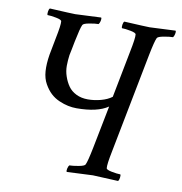

<svg xmlns="http://www.w3.org/2000/svg" viewBox="-75 -716 746 789"><g transform="rotate(10 298.0 -321.5)"><path d="M115.2 -530.3Q127 -587.9 125 -602.5Q124.5 -609.4 101.8 -613.8Q79.1 -618.2 65.4 -618.2Q63 -621.6 64.5 -632.3Q65.9 -643.1 70.3 -646.5Q163.1 -641.6 176.8 -641.6Q189 -641.6 284.2 -646.5Q287.1 -642.6 284.7 -632.3Q282.2 -622.1 278.3 -618.2Q264.6 -618.2 240.2 -613.8Q215.8 -609.4 212.9 -602.5Q206.1 -588.9 194.3 -530.3Q190.9 -512.7 187.5 -495.4Q184.1 -478 182.6 -471.7Q179.7 -450.2 179.4 -427.5Q179.2 -404.8 186.8 -382.8Q194.3 -360.8 206.3 -343.8Q218.3 -326.7 239.5 -316.2Q260.7 -305.7 288.1 -305.7Q314.9 -305.7 342.3 -313Q369.6 -320.3 387.7 -334L425.8 -530.3Q437.5 -587.9 435.5 -602.5Q435.1 -609.4 412.4 -613.8Q389.6 -618.2 376 -618.2Q373.5 -621.6 375 -632.3Q376.5 -643.1 380.9 -646.5Q473.6 -641.6 487.3 -641.6Q499.5 -641.6 594.7 -646.5Q597.7 -642.6 595.2 -632.3Q592.8 -622.1 588.9 -618.2Q575.2 -618.2 550.8 -613.8Q526.4 -609.4 523.4 -602.5Q516.6 -588.9 504.9 -530.3L423.8 -113.3Q412.1 -55.7 414.1 -41Q414.6 -34.2 437.3 -29.8Q460 -25.4 473.6 -25.4Q476.1 -22 474.6 -11.2Q473.1 -0.5 468.8 2.9Q376 -2 363.3 -2Q350.1 -2 254.9 2.9Q252 -1 254.4 -11.2Q256.8 -21.5 260.7 -25.4Q274.4 -25.4 298.8 -29.8Q323.2 -34.2 326.2 -41Q333 -54.7 344.7 -113.3L379.9 -292Q335.4 -261.7 249 -261.7Q231.4 -261.7 213.6 -265.4Q195.8 -269 175.5 -277.8Q155.3 -286.6 139.9 -301Q124.5 -315.4 112.1 -337.4Q99.6 -359.4 97.4 -389.4Q95.2 -419.4 101.6 -459Z"/></g></svg>

Font: Crimson
Style: Italic
Weight: 400
Italic angle: -11°
Version: Version 0.8